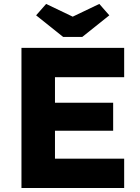

<svg xmlns="http://www.w3.org/2000/svg" viewBox="-20 -939 698 959"><path d="M87.2 -700H600.2V-553.4H254.6V-146.6H600.2V0H87.2ZM168.6 -426H545.2V-286H168.6ZM160.4 -862.4 210.4 -919.4 358.2 -848.6H328.2L476 -919.4L526 -862.4L391 -754.6H295.4Z"/></svg>

Font: Easer Grotesk Variable
Style: Regular
Weight: 400
Designer: Boardeaser, Bonnie Shaver-Troup, Thomas Jockin
Foundry: Lexend
Version: Version 1.001;Glyphs 3.1.2 (3151)